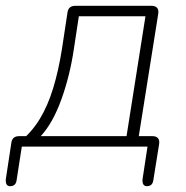

<svg xmlns="http://www.w3.org/2000/svg" viewBox="-49 -504 638 660"><path d="M-14 136Q-23 136 -26.5 129.5Q-30 123 -29 112L-10 -13Q-7 -36 17 -36H61L23 -20Q61 -51 88 -95.5Q115 -140 133.5 -200Q152 -260 164 -336L183 -461Q186 -484 210 -484H472Q485 -484 491 -477Q497 -470 495 -457L426 -23L413 -36H475Q488 -36 494 -29Q500 -22 498 -9L478 116Q475 136 456 136Q447 136 443.5 129.5Q440 123 441 112L458 0H26L8 116Q5 136 -14 136ZM91 -36H386L451 -448H222L205 -336Q191 -242 161.5 -161Q132 -80 91 -36Z"/></svg>

Font: Nunito Variable Extra Light
Style: Italic
Weight: 200
Italic angle: -9°
Designer: Vernon Adams
Foundry: Vernon Adams
Version: Version 3.602